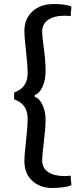

<svg xmlns="http://www.w3.org/2000/svg" viewBox="-20 -744 391 952"><path d="M334 -711 330 -664Q314 -666 300 -666Q248 -666 218.5 -645.5Q189 -625 189 -587Q189 -566 197.5 -503.5Q206 -441 206 -393.5Q206 -346 191 -313.5Q176 -281 152 -273V-264Q176 -256 191 -223.5Q206 -191 206 -149.5Q206 -108 197.5 -40.5Q189 27 189 51Q189 89 218.5 109Q248 129 300 129Q314 129 330 127L334 175Q298 188 238 188Q178 188 139.5 152Q101 116 101 56Q101 24 109 -44.5Q117 -113 117 -155.5Q117 -198 94 -224Q83 -238 50 -252V-285Q83 -299 94 -313Q117 -339 117 -381Q117 -423 109 -490.5Q101 -558 101 -592Q101 -651 141 -687.5Q181 -724 246 -724Q311 -724 334 -711Z"/></svg>

Font: Karma SemiBold
Style: Regular
Weight: 600
Designer: Joana Correia
Foundry: Indian Type Foundry
Version: Version 1.202;PS 1.0;hotconv 1.0.78;makeotf.lib2.5.61930; tt